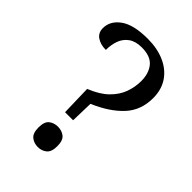

<svg xmlns="http://www.w3.org/2000/svg" viewBox="-217 -813 909 909"><g transform="rotate(45 237.0 -358.5)"><path d="M184 -353Q244 -377 277.5 -410Q311 -443 325 -481.5Q339 -520 339 -560Q339 -612 313 -643.5Q287 -675 228 -675Q187 -675 162 -657Q137 -639 126.5 -610Q116 -581 116 -546Q80 -546 56.5 -562Q33 -578 33 -609Q33 -658 79 -691Q125 -724 220 -724Q283 -724 332 -702.5Q381 -681 408.5 -640.5Q436 -600 436 -543Q436 -461 385 -406.5Q334 -352 245 -314L242 -201H188ZM213 7Q187 7 168.5 -8Q150 -23 150 -61Q150 -100 168.5 -114.5Q187 -129 213 -129Q239 -129 257.5 -114.5Q276 -100 276 -61Q276 -23 257.5 -8Q239 7 213 7Z"/></g></svg>

Font: Noto Serif Vithkuqi
Style: Regular
Weight: 400
Version: Version 1.005